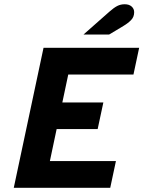

<svg xmlns="http://www.w3.org/2000/svg" viewBox="-20 -896 684 916"><path d="M45.7 0 187.7 -668H643.9L616.7 -540.3H305.6L277.4 -407.1H473.1L445.9 -280.1H250.2L218 -127.7H533.1L505.9 0ZM378.3 -731.2 502.5 -840.8Q523.4 -859.3 539.5 -867.5Q555.6 -875.7 574.9 -875.7Q595.9 -875.7 608 -864.9Q620.1 -854 620.1 -837.8Q620.1 -815.4 605.6 -800.4Q591.1 -785.4 568.8 -772.2L500.5 -731.2Z"/></svg>

Font: Atkinson Hyperlegible Mono ExtraLight
Style: Italic
Weight: 200
Italic angle: -12°
Monospace: yes
Designer: Elliott Scott, Megan Eiswerth, Linus Boman, Theodore Petrosky, Letters from Sweden
Foundry: Applied Design Works, Letters from Sweden
Version: Version 2.001